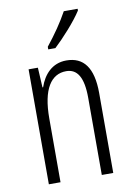

<svg xmlns="http://www.w3.org/2000/svg" viewBox="-86 -820 605 875"><g transform="rotate(-10 216.0 -382.5)"><path d="M336 -757V-765H272C245 -716 214 -671 172 -618V-606H205C245 -643 307 -711 336 -757ZM244 -542C178 -542 138 -496 119 -440H116L111 -532H68V0H122V-295C122 -431 165 -494 235 -494C286 -494 313 -452 313 -357V0H366V-370C366 -488 323 -542 244 -542Z"/></g></svg>

Font: Noto Sans Devanagari ExtraCondensed Light
Style: Regular
Weight: 300
Width: 2
Designer: Jelle Bosma - Monotype Design Team
Foundry: Monotype Imaging Inc.
Version: Version 2.004